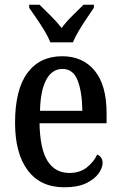

<svg xmlns="http://www.w3.org/2000/svg" viewBox="-20 -786 513 816"><path d="M253 10Q152 10 98 -62Q44 -134 44 -264Q44 -405 96.5 -476Q149 -547 244 -547Q332 -547 382.5 -485.5Q433 -424 433 -305V-262H148Q150 -153 182 -102Q214 -51 275 -51Q319 -51 348.5 -74Q378 -97 393 -129Q402 -126 409 -117Q416 -108 416 -94Q416 -72 398.5 -48Q381 -24 345.5 -7Q310 10 253 10ZM330 -315Q329 -395 310 -444Q291 -493 246 -493Q201 -493 176.5 -447Q152 -401 150 -315ZM194 -606Q185 -629 169 -655.5Q153 -682 135 -708Q117 -734 104 -753V-766H148Q170 -744 196 -718.5Q222 -693 242 -667Q261 -693 287 -718.5Q313 -744 335 -766H379V-753Q366 -734 348.5 -708Q331 -682 315 -655.5Q299 -629 290 -606Z"/></svg>

Font: Noto Serif Lao Condensed Medium
Style: Regular
Weight: 500
Width: 3
Designer: Monotype Design Team
Foundry: Monotype Imaging Inc.
Version: Version 2.003; ttfautohint (v1.8.4.7-5d5b)